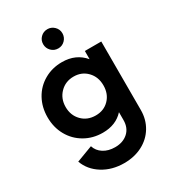

<svg xmlns="http://www.w3.org/2000/svg" viewBox="-236 -913 1124 1255"><g transform="rotate(-30 326.0 -285.0)"><path d="M68 61 190 15Q202 54 238 77Q274 100 325 100Q385 100 422.5 66Q460 32 460 -27V-86Q402 -22 303 -22Q228 -22 167.5 -57Q107 -92 73 -153Q39 -214 39 -290Q39 -366 72.5 -426.5Q106 -487 166 -521.5Q226 -556 300 -556Q405 -556 467 -482V-544H591V-27Q591 44 557 100.5Q523 157 462.5 188.5Q402 220 325 220Q233 220 163.5 176.5Q94 133 68 61ZM319 -143Q381 -143 420.5 -184Q460 -225 460 -289Q460 -353 420 -394.5Q380 -436 319 -436Q257 -436 216 -394Q175 -352 175 -289Q175 -226 215.5 -184.5Q256 -143 319 -143ZM253 -718Q253 -748 274 -769Q295 -790 326 -790Q355 -790 376.5 -769Q398 -748 398 -718Q398 -688 377 -666.5Q356 -645 326 -645Q295 -645 274 -666.5Q253 -688 253 -718Z"/></g></svg>

Font: Eudoxus Sans
Style: Bold
Weight: 700
Designer: Stijn de Vries
Foundry: tokotype
Version: Version 2.005